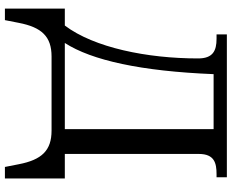

<svg xmlns="http://www.w3.org/2000/svg" viewBox="-101 -653 944 782"><g transform="rotate(90 371.0 -262.0)"><path d="M15 190H62L73 134C91 40 129 0 210 0H512C593 0 631 40 649 134L660 190H707V-54H607V-600C607 -663 644 -672 689 -672H702V-714H120V-672H138C187 -672 218 -657 218 -597C218 -389 174 -173 84 -54H15ZM155 -54C226 -164 270 -365 282 -660H506V-54Z"/></g></svg>

Font: Noto Serif
Style: Regular
Weight: 400
Designer: Monotype Design Team
Foundry: Monotype Imaging Inc.
Version: Version 2.015